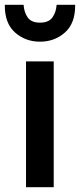

<svg xmlns="http://www.w3.org/2000/svg" viewBox="-32 -777 332 797"><path d="M76 0V-522H191V0ZM134 -604Q73 -604 30 -642.5Q-13 -681 -12 -757H66Q68 -726 83 -704.5Q98 -683 134 -683Q170 -683 185.5 -704.5Q201 -726 203 -757H280Q281 -681 238 -642.5Q195 -604 134 -604Z"/></svg>

Font: Ubuntu Sans SemiBold
Style: Regular
Weight: 600
Designer: Dalton Maag Ltd
Foundry: Dalton Maag Ltd
Version: Version 1.006; ttfautohint (v1.8.4.7-5d5b)